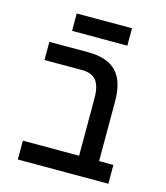

<svg xmlns="http://www.w3.org/2000/svg" viewBox="-115 -871 831 960"><g transform="rotate(15 300.0 -391.0)"><path d="M263.5 -515H67.5V-609H269Q368 -609 415 -559.8Q462 -510.5 462 -406V-97.5H536V0H67.5V-97.5H358.5V-394.5Q358.5 -458.5 335 -486.8Q311.5 -515 263.5 -515ZM163 -781.5H449V-691.5H163Z"/></g></svg>

Font: JuliaMono Medium
Style: Regular
Weight: 500
Monospace: yes
Designer: cormullion
Foundry: corm
Version: Version 0.054; ttfautohint (v1.8.4)